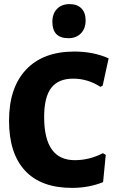

<svg xmlns="http://www.w3.org/2000/svg" viewBox="-20 -905 556 935"><path d="M319 -885Q356 -885 376.5 -864Q397 -843 397 -806Q397 -766 374 -742.5Q351 -719 313 -719Q235 -719 235 -799Q235 -838 257.5 -861.5Q280 -885 319 -885ZM342 -654Q434 -654 509 -621L480 -488L469 -482Q408 -522 336 -522Q264 -522 229.5 -477Q195 -432 195 -335Q195 -125 344 -125Q416 -125 481 -159L495 -151L482 -18Q412 10 331 10Q180 10 102 -74Q24 -158 24 -317Q24 -478 107 -566Q190 -654 342 -654Z"/></svg>

Font: Alegreya Sans SC ExtraBold
Style: Regular
Weight: 800
Designer: Juan Pablo del Peral
Foundry: Huerta Tipografica
Version: Version 2.007